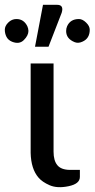

<svg xmlns="http://www.w3.org/2000/svg" viewBox="-62 -771 393 798"><path d="M65.4 -507.3H160.6V-140.6Q160.6 -103.5 176.3 -84.5Q191.9 -65.4 228 -64.9H270V-35.6Q270 -6.8 223.1 2.9Q176.3 12.7 144.5 -1Q113.3 -14.6 97.7 -33.2Q66.9 -69.3 65.4 -135.7ZM6.3 -691.9Q37.1 -691.9 51.8 -661.6Q55.7 -652.8 56.2 -642.6Q56.2 -623.5 37.1 -604.5Q18.1 -585.4 -12.2 -597.7Q-28.3 -604.5 -35.2 -618.2Q-42 -631.8 -42 -647.5Q-42 -663.1 -27.8 -677.2Q-13.2 -691.9 6.3 -691.9ZM266.1 -691.9Q280.8 -691.9 295.9 -677.2Q311 -662.6 311 -647.5Q311 -610.8 280.3 -597.7Q263.2 -589.8 248.5 -595.7Q212.9 -609.9 212.9 -642.1Q212.9 -652.8 216.8 -661.6Q230 -691.9 266.1 -691.9ZM175.3 -751Q204.6 -751 194.3 -717.8L139.6 -576.7H83.5L116.7 -751Z"/></svg>

Font: Lato-Medium
Style: Regular
Weight: 500
Designer: Lukasz Dziedzic
Foundry: tyPoland Lukasz Dziedzic
Version: Version 2.006; 2014-01-15